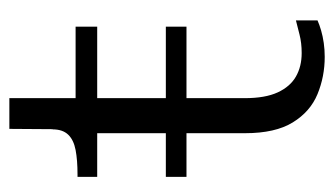

<svg xmlns="http://www.w3.org/2000/svg" viewBox="-168 -518 697 400"><g transform="rotate(-90 180.0 -318.5)"><path d="M11 -278V-321H324V-278ZM11 -464V-505H16Q46 -505 67 -509Q88 -513 99 -524.5Q110 -536 110 -557L158 -509H324V-464ZM175 -157Q175 -114 187 -88Q199 -62 220 -50Q241 -38 269 -38Q290 -38 307.5 -42.5Q325 -47 337 -50V-5Q328 -1 316 2.5Q304 6 290 8Q276 10 261 10Q220 10 183.5 -5Q147 -20 124.5 -56.5Q102 -93 102 -156V-495L110 -502L111 -647H175Z"/></g></svg>

Font: Roboto Serif 36pt Light
Style: Regular
Weight: 300
Designer: Greg Gazdowicz
Foundry: Commercial Type
Version: Version 1.008